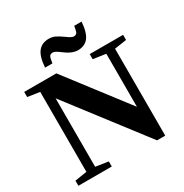

<svg xmlns="http://www.w3.org/2000/svg" viewBox="-194 -1009 1109 1160"><g transform="rotate(-30 361.0 -429.5)"><path d="M564 -606.4 476.1 -619.1V-654.8H709V-619.1L625 -606.4V0H567.9L164.1 -526.4V-48.8L252 -35.6V0H19V-35.6L103 -48.8V-606.4L19 -619.1V-654.8H243.2L564 -236.3ZM426.8 -710Q385.3 -710 330.6 -752.9Q302.7 -774.9 286.6 -774.9Q270 -774.9 263.7 -763.9Q257.3 -752.9 252.9 -718.8H201.7Q207 -793.9 233.2 -826.4Q259.3 -858.9 306.6 -858.9Q330.6 -858.9 349.9 -850.1Q369.1 -841.3 403.3 -816.9Q433.1 -794.9 446.8 -794.9Q456.1 -794.9 461.7 -798.1Q467.3 -801.3 470.9 -808.6Q474.6 -815.9 480.5 -849.6H531.7Q526.4 -775.4 500.7 -742.7Q475.1 -710 426.8 -710Z"/></g></svg>

Font: Liberation Serif
Style: Bold
Weight: 700
Designer: Steve Matteson
Foundry: Ascender Corporation
Version: Version 2.1.5